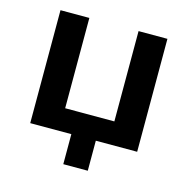

<svg xmlns="http://www.w3.org/2000/svg" viewBox="-94 -581 794 803"><g transform="rotate(15 302.5 -179.5)"><path d="M249 130V0H71V-489H196V-98H409V-489H534V0H355V130Z"/></g></svg>

Font: Nunito Sans
Style: Bold
Weight: 700
Designer: Vernon Adams
Foundry: Vernon Adams
Version: Version 3.101; ttfautohint (v1.8.4.7-5d5b);gftools[0.9.27]